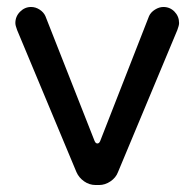

<svg xmlns="http://www.w3.org/2000/svg" viewBox="-20 -524 558 550"><path d="M199 -31 29 -438Q24 -451 24 -458Q24 -477 37.5 -490.5Q51 -504 69 -504Q82 -504 93.5 -496.5Q105 -489 110 -478L251 -120Q254 -113 259 -113Q264 -113 267 -120L407 -478Q412 -489 424 -496.5Q436 -504 448 -504Q467 -504 480 -490.5Q493 -477 493 -458Q493 -451 488 -438L318 -31Q312 -15 296.5 -4.5Q281 6 264 6H254Q236 6 221 -4.5Q206 -15 199 -31Z"/></svg>

Font: 寒蝉全圆体
Style: Regular
Weight: 400
Designer: Warren2060
      Designed by Motoya company      

      [Varela Round]
      Joe Prince(Latin component); Avraham Cornf
Foundry: ChillType
Version: Version 3.200